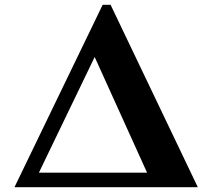

<svg xmlns="http://www.w3.org/2000/svg" viewBox="-20 -775 879 795"><path d="M405 -755H438L799 0H40ZM589 -60 372 -539 141 -60Z"/></svg>

Font: Raigarh
Style: Regular
Weight: 400
Designer: jaikishan Patel
Foundry: MagicType
Version: Version 1.000;FEAKit 1.0